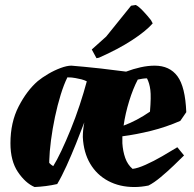

<svg xmlns="http://www.w3.org/2000/svg" viewBox="-20 -740 782 772"><path d="M119 12Q82 -4 52 -48.5Q22 -93 22 -164Q22 -248 55 -312Q88 -376 132 -414Q149 -428 173.5 -442.5Q198 -457 223.5 -466.5Q249 -476 267 -476Q290 -474 318 -471.5Q346 -469 386 -464.5Q426 -460 487 -452Q516 -463 545.5 -469.5Q575 -476 602 -476Q662 -476 693.5 -433.5Q725 -391 729 -289L705 -254Q648 -229 587.5 -214Q527 -199 472 -192Q472 -177 472 -164Q474 -132 483.5 -105Q493 -78 513 -61Q533 -63 565.5 -77.5Q598 -92 632.5 -112Q667 -132 693 -148L720 -115Q704 -99 679 -75Q654 -51 626.5 -28Q599 -5 577 6Q562 9 548 10.5Q534 12 520 12Q461 12 415 -12.5Q369 -37 342.5 -82Q316 -127 313 -189Q313 -217 319 -248Q304 -208 285.5 -162Q267 -116 247.5 -73Q228 -30 210 0Q188 5 165 8Q142 11 119 12ZM194 -72Q208 -94 226.5 -133Q245 -172 264.5 -220Q284 -268 300.5 -318Q317 -368 329 -413Q319 -418 307.5 -421Q296 -424 284 -426Q270 -429 251 -429Q237 -401 224 -359Q211 -317 201 -269.5Q191 -222 185 -176Q179 -130 178 -93V-85Q184 -78 194 -72ZM534 -420Q515 -384 499.5 -334Q484 -284 477 -235Q529 -254 583 -291Q588 -351 584.5 -378.5Q581 -406 571 -425Q563 -425 552.5 -423.5Q542 -422 534 -420ZM368 -506 349 -541 407 -593 507 -717 526 -720Q538 -714 555.5 -695.5Q573 -677 587 -659L594 -646Q567 -615 511 -578.5Q455 -542 378 -508Z"/></svg>

Font: Labrada ExtraBold
Style: Italic
Weight: 800
Italic angle: -7°
Designer: Mercedes Jáuregui
Foundry: Omnibus-Type Team
Version: Version 1.000; ttfautohint (v1.8.4.7-5d5b)